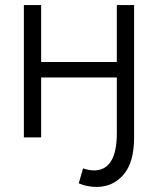

<svg xmlns="http://www.w3.org/2000/svg" viewBox="-20 -541 623 756"><path d="M74 0V-521H142V-297H440V-521H508V0H440V-236H142V0ZM360 195Q344 195 326.5 192Q309 189 290 181L307 122Q331 130 350 130Q440 130 440 -17V-60H508V1Q508 98 466.5 146.5Q425 195 360 195Z"/></svg>

Font: Raleway
Style: Regular
Weight: 400
Designer: Matt McInerney, Pablo Impallari, Rodrigo Fuenzalida
Foundry: Matt McInerney, Pablo Impallari, Rodrigo Fuenzalida
Version: Version 4.101;RELEASE